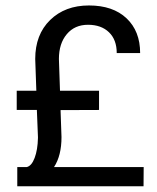

<svg xmlns="http://www.w3.org/2000/svg" viewBox="-20 -668 563 689"><path d="M42 0.5V-68.4H75.7Q93.3 -72.3 104.2 -101.1Q115.2 -129.9 116.2 -172.9V-176.3L112.3 -273.4H40V-342.3H110.4L106.4 -456.5Q106.4 -543.9 159.9 -596.2Q213.4 -648.4 299.3 -648.4Q385.3 -648.4 434.1 -602.3Q482.9 -556.2 482.9 -477.5H398.9Q398.9 -525.4 371.1 -552.2Q343.3 -579.1 295.7 -579.1Q248 -579.1 219.7 -545.4Q191.4 -511.7 191.4 -456.5L195.3 -342.3H335.4V-273.4L197.3 -272.9L200.7 -176.3Q200.7 -109.4 173.8 -68.4H495.6L495.1 0.5Z"/></svg>

Font: Yantramanav
Style: Regular
Weight: 400
Version: Version 1.000;PS 1.0;hotconv 1.0.72;makeotf.lib2.5.5900; ttf